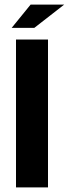

<svg xmlns="http://www.w3.org/2000/svg" viewBox="-20 -820 301 840"><path d="M190 -647V0H50V-647ZM261 -800 130 -698H31L114 -800Z"/></svg>

Font: Squada One
Style: Regular
Weight: 400
Version: Version 1.001